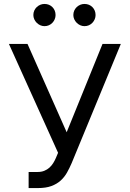

<svg xmlns="http://www.w3.org/2000/svg" viewBox="-20 -952 664 982"><path d="M126.4 -72.4H171.9Q191.8 -72.4 206.7 -78.5Q221.6 -84.5 232.8 -94.6Q244 -104.8 252 -117.5Q259.9 -130.3 265.6 -143.5L277 -170.5L25.6 -727.3H120.7L321 -275.6L504.3 -727.3H598L346.6 -117.9Q335.6 -92.3 322.6 -69.2Q309.7 -46.2 290.3 -28.6Q271 -11 242.9 -0.5Q214.8 9.9 173.3 9.9H126.4ZM207.4 -818.2Q196.4 -818.2 186.1 -822.8Q175.8 -827.4 167.8 -835.4Q159.8 -843.4 155.2 -853.7Q150.6 -864 150.6 -875Q150.6 -887.4 155.2 -897.7Q159.8 -908 167.8 -915.7Q175.8 -923.3 186.1 -927.6Q196.4 -931.8 207.4 -931.8Q219.8 -931.8 230.1 -927.6Q240.4 -923.3 248 -915.7Q255.7 -908 259.9 -897.7Q264.2 -887.4 264.2 -875Q264.2 -864 259.9 -853.7Q255.7 -843.4 248 -835.4Q240.4 -827.4 230.1 -822.8Q219.8 -818.2 207.4 -818.2ZM411.9 -818.2Q400.9 -818.2 390.6 -822.8Q380.3 -827.4 372.3 -835.4Q364.3 -843.4 359.7 -853.7Q355.1 -864 355.1 -875Q355.1 -887.4 359.7 -897.7Q364.3 -908 372.3 -915.7Q380.3 -923.3 390.6 -927.6Q400.9 -931.8 411.9 -931.8Q424.4 -931.8 434.7 -927.6Q445 -923.3 452.6 -915.7Q460.2 -908 464.5 -897.7Q468.8 -887.4 468.8 -875Q468.8 -864 464.5 -853.7Q460.2 -843.4 452.6 -835.4Q445 -827.4 434.7 -822.8Q424.4 -818.2 411.9 -818.2Z"/></svg>

Font: Interop
Style: Regular
Weight: 400
Designer: Rasmus Andersson, Google, Jang Haemin
Foundry: jhaemin
Version: Version 1.008